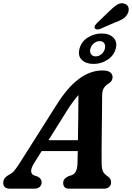

<svg xmlns="http://www.w3.org/2000/svg" viewBox="-44 -1138 797 1158"><path d="M162 -154.5Q143 -123.5 143.8 -105.8Q144.5 -88 159.5 -81L184 -72.5Q196.5 -66 201.8 -57.5Q207 -49 207 -40Q207 -21 195 -10.5Q183 0 163 0H17Q-24.5 0 -24.5 -35Q-24.5 -50.5 -16.2 -62.2Q-8 -74 15.5 -87Q31 -94 47.5 -115.2Q64 -136.5 80.5 -163.5L295.5 -503Q361.5 -609.5 430.8 -661.2Q500 -713 573 -713Q607 -713 621 -701.5Q635 -690 635 -673Q635 -649.5 613 -635.5Q594 -624.5 583 -608Q572 -591.5 572 -558.5Q572 -516.5 571.2 -459.5Q570.5 -402.5 569.8 -343.2Q569 -284 568.8 -233.2Q568.5 -182.5 569 -152.5Q569.5 -120.5 576.8 -104.5Q584 -88.5 607.5 -73Q626 -60 626 -38Q626 -21.5 614.5 -10.8Q603 0 582 0H373Q353 0 345 -10Q337 -20 337 -34Q337 -49 345.5 -58.8Q354 -68.5 370 -76L389 -81.5Q422.5 -94.5 423.5 -154Q424 -186.5 425 -227H207.5ZM355.5 -463.5 248.5 -292.5H426Q427 -358 428 -430.2Q429 -502.5 429 -564.5Q414 -548 395.8 -523.5Q377.5 -499 355.5 -463.5ZM613 -1068.5Q640 -1095.5 663 -1109.8Q686 -1124 709 -1115Q728 -1108 731.5 -1089.5Q735 -1071 724 -1052Q713.5 -1034 695 -1022.8Q676.5 -1011.5 647 -1001.5L557.5 -962.5Q547.5 -959.5 539.2 -960.8Q531 -962 527.5 -969Q524.5 -976.5 529.2 -984.2Q534 -992 541.5 -999.5ZM520.5 -752.5Q474.5 -752.5 449.2 -777.2Q424 -802 435.5 -844.5Q446.5 -886.5 484.8 -911.2Q523 -936 569 -936Q615.5 -936 640.2 -910.8Q665 -885.5 654 -844.5Q643 -803 605 -777.8Q567 -752.5 520.5 -752.5ZM557.5 -890Q538.5 -890 522.5 -877Q506.5 -864 501 -844Q496 -824.5 505.2 -811.2Q514.5 -798 533 -798Q552 -798 567.8 -811.2Q583.5 -824.5 588.5 -844Q593.5 -864 584.8 -877Q576 -890 557.5 -890Z"/></svg>

Font: Fraunces 9pt SuperSoft SemiBold
Style: Italic
Weight: 600
Italic angle: -16°
Version: Version 1.000;[0bf87f6ff]